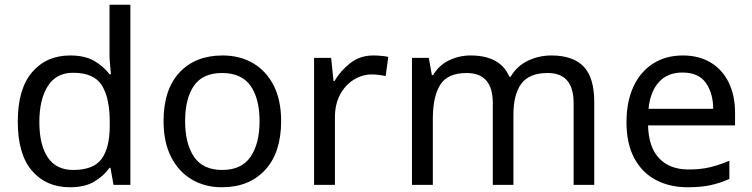

<svg xmlns="http://www.w3.org/2000/svg" viewBox="-20 -780 3172 810"><path d="M275 10Q175 10 115 -59.5Q55 -129 55 -267Q55 -405 115.5 -475.5Q176 -546 276 -546Q338 -546 377.5 -523Q417 -500 442 -467H448Q447 -480 444.5 -505.5Q442 -531 442 -546V-760H530V0H459L446 -72H442Q418 -38 378 -14Q338 10 275 10ZM289 -63Q374 -63 408.5 -109.5Q443 -156 443 -250V-266Q443 -366 410 -419.5Q377 -473 288 -473Q217 -473 181.5 -416.5Q146 -360 146 -265Q146 -169 181.5 -116Q217 -63 289 -63Z M1166 -269Q1166 -136 1098.5 -63Q1031 10 916 10Q845 10 789.5 -22.5Q734 -55 702 -117.5Q670 -180 670 -269Q670 -402 737 -474Q804 -546 919 -546Q992 -546 1047.5 -513.5Q1103 -481 1134.5 -419.5Q1166 -358 1166 -269ZM761 -269Q761 -174 798.5 -118.5Q836 -63 918 -63Q999 -63 1037 -118.5Q1075 -174 1075 -269Q1075 -364 1037 -418Q999 -472 917 -472Q835 -472 798 -418Q761 -364 761 -269Z M1555 -546Q1570 -546 1587.5 -544.5Q1605 -543 1618 -540L1607 -459Q1594 -462 1578.5 -464Q1563 -466 1549 -466Q1508 -466 1472 -443.5Q1436 -421 1414.5 -380.5Q1393 -340 1393 -286V0H1305V-536H1377L1387 -438H1391Q1417 -482 1458 -514Q1499 -546 1555 -546Z M2306 -546Q2397 -546 2442 -499.5Q2487 -453 2487 -349V0H2400V-345Q2400 -472 2291 -472Q2213 -472 2179.5 -427Q2146 -382 2146 -296V0H2059V-345Q2059 -472 1949 -472Q1868 -472 1837 -422Q1806 -372 1806 -278V0H1718V-536H1789L1802 -463H1807Q1832 -505 1874.5 -525.5Q1917 -546 1965 -546Q2091 -546 2129 -456H2134Q2161 -502 2207.5 -524Q2254 -546 2306 -546Z M2860 -546Q2929 -546 2978.5 -516Q3028 -486 3054.5 -431.5Q3081 -377 3081 -304V-251H2714Q2716 -160 2760.5 -112.5Q2805 -65 2885 -65Q2936 -65 2975.5 -74.5Q3015 -84 3057 -102V-25Q3016 -7 2976 1.5Q2936 10 2881 10Q2805 10 2746.5 -21Q2688 -52 2655.5 -113.5Q2623 -175 2623 -264Q2623 -352 2652.5 -415Q2682 -478 2735.5 -512Q2789 -546 2860 -546ZM2859 -474Q2796 -474 2759.5 -433.5Q2723 -393 2716 -321H2989Q2988 -389 2957 -431.5Q2926 -474 2859 -474Z"/></svg>

Font: Noto Sans Modi
Style: Regular
Weight: 400
Designer: Monotype Design Team
Foundry: Monotype Imaging Inc.
Version: Version 2.003; ttfautohint (v1.8.4.7-5d5b)